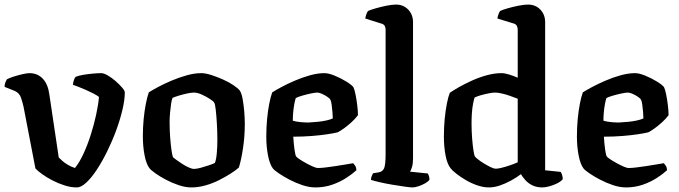

<svg xmlns="http://www.w3.org/2000/svg" viewBox="-27 -820 2971 840"><path d="M309 0Q283 0 255 -9Q227 -18 202 -31Q177 -44 157.5 -58Q138 -72 128 -83L76 -353Q72 -371 65 -392Q58 -413 38 -422L-7 -440Q-7 -452 -3 -460.5Q1 -469 3 -473Q14 -479 33 -485Q52 -491 71.5 -495.5Q91 -500 102 -500Q137 -500 160 -476Q183 -452 189 -406L230 -131Q236 -125 246 -116Q256 -107 270.5 -98.5Q285 -90 301 -85Q321 -110 338.5 -148Q356 -186 370 -230Q384 -274 393.5 -317.5Q403 -361 406 -396Q397 -403 381.5 -411Q366 -419 349 -426.5Q332 -434 316.5 -440Q301 -446 292 -449Q293 -460 296.5 -470Q300 -480 304 -484Q316 -489 336.5 -492.5Q357 -496 379 -498Q401 -500 416 -500Q427 -500 444.5 -490Q462 -480 479 -465Q496 -450 507.5 -436.5Q519 -423 519 -416Q519 -384 509 -341Q499 -298 482 -251.5Q465 -205 443 -160Q421 -115 397.5 -79Q374 -43 351 -21.5Q328 0 309 0Z M810 0Q784 0 754.5 -10Q725 -20 698.5 -34Q672 -48 652.5 -62Q633 -76 627 -84Q613 -102 605.5 -140.5Q598 -179 598 -224Q598 -263 601.5 -299Q605 -335 611 -365.5Q617 -396 624 -416Q638 -425 664 -439Q690 -453 723 -467Q756 -481 790 -490.5Q824 -500 853 -500Q872 -500 897 -492Q922 -484 948 -472.5Q974 -461 994 -447.5Q1014 -434 1022 -424Q1030 -412 1034.5 -387Q1039 -362 1041.5 -333Q1044 -304 1044 -279Q1044 -223 1036 -170.5Q1028 -118 1018 -87Q1006 -76 983.5 -61.5Q961 -47 932.5 -32.5Q904 -18 872.5 -9Q841 0 810 0ZM822 -81Q833 -81 851.5 -86Q870 -91 887.5 -97Q905 -103 913 -107Q919 -121 921.5 -150Q924 -179 924 -208Q924 -240 922 -276Q920 -312 917 -339Q914 -366 910 -371Q907 -377 891.5 -387Q876 -397 856.5 -406Q837 -415 821 -415Q810 -415 791.5 -411Q773 -407 755 -401.5Q737 -396 728 -392Q724 -383 721.5 -365.5Q719 -348 717 -327Q715 -306 715 -286Q715 -251 717.5 -218Q720 -185 723.5 -161.5Q727 -138 730 -132Q733 -129 744 -121Q755 -113 769.5 -103.5Q784 -94 798.5 -87.5Q813 -81 822 -81Z M1353 0Q1326 0 1296 -10Q1266 -20 1238.5 -34.5Q1211 -49 1191.5 -62.5Q1172 -76 1167 -83Q1153 -101 1145.5 -140Q1138 -179 1138 -222Q1138 -262 1141.5 -299Q1145 -336 1151 -366.5Q1157 -397 1164 -416Q1178 -425 1204 -439Q1230 -453 1262.5 -467Q1295 -481 1329 -490.5Q1363 -500 1392 -500Q1410 -500 1436 -489.5Q1462 -479 1486 -464.5Q1510 -450 1519 -439Q1524 -429 1528.5 -406.5Q1533 -384 1536 -359Q1539 -334 1539 -316Q1527 -300 1510.5 -285Q1494 -270 1478 -258.5Q1462 -247 1450 -241Q1434 -237 1404 -232.5Q1374 -228 1336 -225Q1298 -222 1256 -222Q1258 -190 1261.5 -165Q1265 -140 1269 -135Q1272 -131 1284 -123Q1296 -115 1311.5 -106.5Q1327 -98 1341.5 -91.5Q1356 -85 1365 -85Q1378 -85 1398.5 -87.5Q1419 -90 1442 -93.5Q1465 -97 1485.5 -100.5Q1506 -104 1518 -106Q1522 -102 1527 -94.5Q1532 -87 1532 -75Q1516 -60 1488.5 -42Q1461 -24 1426.5 -12Q1392 0 1353 0ZM1322 -284Q1341 -285 1362 -287Q1383 -289 1401 -293Q1419 -297 1429 -302Q1429 -313 1427.5 -329.5Q1426 -346 1424 -362Q1422 -378 1418 -384Q1416 -389 1405 -396.5Q1394 -404 1381.5 -409.5Q1369 -415 1361 -415Q1352 -415 1333 -411Q1314 -407 1295 -401.5Q1276 -396 1267 -391Q1263 -379 1260 -361.5Q1257 -344 1255.5 -326Q1254 -308 1254 -292Q1266 -288 1285.5 -286Q1305 -284 1322 -284Z M1777 0Q1768 0 1743.5 -3.5Q1719 -7 1689 -12Q1659 -17 1633.5 -23Q1608 -29 1596 -33Q1596 -41 1599 -49Q1602 -57 1605 -62L1630 -66Q1647 -69 1653.5 -84Q1660 -99 1660 -146V-691Q1660 -699 1656.5 -706Q1653 -713 1644 -716L1571 -739Q1573 -751 1576.5 -759.5Q1580 -768 1583 -772Q1594 -777 1616.5 -783.5Q1639 -790 1663.5 -795Q1688 -800 1705 -800Q1738 -800 1759 -778Q1780 -756 1780 -723V-126Q1780 -104 1775.5 -89.5Q1771 -75 1767 -69L1845 -61Q1847 -57 1849.5 -50Q1852 -43 1852 -34Q1847 -26 1833 -18Q1819 -10 1803.5 -5Q1788 0 1777 0Z M2112 0Q2087 0 2060 -9.5Q2033 -19 2009.5 -33Q1986 -47 1969 -60.5Q1952 -74 1945 -83Q1930 -101 1922.5 -139Q1915 -177 1915 -223Q1915 -262 1918.5 -299Q1922 -336 1928 -366.5Q1934 -397 1941 -414Q1955 -424 1980.5 -438.5Q2006 -453 2038 -467.5Q2070 -482 2103.5 -491Q2137 -500 2167 -500Q2181 -500 2200.5 -494Q2220 -488 2238 -480V-691Q2238 -698 2234.5 -706Q2231 -714 2221 -717L2149 -739Q2151 -751 2154.5 -759.5Q2158 -768 2161 -772Q2171 -777 2193.5 -783.5Q2216 -790 2241 -795Q2266 -800 2283 -800Q2316 -800 2337 -778Q2358 -756 2358 -723V-75L2426 -68Q2429 -64 2432 -55Q2435 -46 2435 -36Q2427 -26 2411 -18Q2395 -10 2377 -5Q2359 0 2346 0Q2321 0 2302.5 -9Q2284 -18 2271.5 -32Q2259 -46 2252 -58Q2234 -44 2209.5 -30.5Q2185 -17 2160 -8.5Q2135 0 2112 0ZM2143 -82Q2152 -82 2168 -86Q2184 -90 2203.5 -96.5Q2223 -103 2238 -110V-388Q2223 -394 2204.5 -400.5Q2186 -407 2168.5 -411Q2151 -415 2138 -415Q2128 -415 2110.5 -411.5Q2093 -408 2075.5 -403Q2058 -398 2049 -393Q2046 -383 2042.5 -365Q2039 -347 2037.5 -325Q2036 -303 2036 -280Q2036 -247 2038.5 -215Q2041 -183 2044.5 -161Q2048 -139 2051 -135Q2055 -130 2066 -121.5Q2077 -113 2091 -104.5Q2105 -96 2119 -89Q2133 -82 2143 -82Z M2712 0Q2685 0 2655 -10Q2625 -20 2597.5 -34.5Q2570 -49 2550.5 -62.5Q2531 -76 2526 -83Q2512 -101 2504.5 -140Q2497 -179 2497 -222Q2497 -262 2500.5 -299Q2504 -336 2510 -366.5Q2516 -397 2523 -416Q2537 -425 2563 -439Q2589 -453 2621.5 -467Q2654 -481 2688 -490.5Q2722 -500 2751 -500Q2769 -500 2795 -489.5Q2821 -479 2845 -464.5Q2869 -450 2878 -439Q2883 -429 2887.5 -406.5Q2892 -384 2895 -359Q2898 -334 2898 -316Q2886 -300 2869.5 -285Q2853 -270 2837 -258.5Q2821 -247 2809 -241Q2793 -237 2763 -232.5Q2733 -228 2695 -225Q2657 -222 2615 -222Q2617 -190 2620.5 -165Q2624 -140 2628 -135Q2631 -131 2643 -123Q2655 -115 2670.5 -106.5Q2686 -98 2700.5 -91.5Q2715 -85 2724 -85Q2737 -85 2757.5 -87.5Q2778 -90 2801 -93.5Q2824 -97 2844.5 -100.5Q2865 -104 2877 -106Q2881 -102 2886 -94.5Q2891 -87 2891 -75Q2875 -60 2847.5 -42Q2820 -24 2785.5 -12Q2751 0 2712 0ZM2681 -284Q2700 -285 2721 -287Q2742 -289 2760 -293Q2778 -297 2788 -302Q2788 -313 2786.5 -329.5Q2785 -346 2783 -362Q2781 -378 2777 -384Q2775 -389 2764 -396.5Q2753 -404 2740.5 -409.5Q2728 -415 2720 -415Q2711 -415 2692 -411Q2673 -407 2654 -401.5Q2635 -396 2626 -391Q2622 -379 2619 -361.5Q2616 -344 2614.5 -326Q2613 -308 2613 -292Q2625 -288 2644.5 -286Q2664 -284 2681 -284Z"/></svg>

Font: Texturina Medium 12pt SemiBold
Style: Regular
Weight: 600
Version: Version 1.002